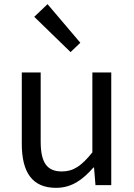

<svg xmlns="http://www.w3.org/2000/svg" viewBox="-20 -892 647 925"><path d="M250 13C325 13 379 -26 430 -85H433L440 0H516V-543H425V-158C373 -93 334 -66 278 -66C206 -66 176 -109 176 -210V-543H85V-199C85 -61 136 13 250 13ZM320 -641 367 -686 209 -872 145 -811Z"/></svg>

Font: Noto Sans Japanese Regular
Style: Regular
Weight: 400
Designer: Ryoko NISHIZUKA (kana & ideographs); Paul D. Hunt (Latin, Greek & Cyrillic); Wenlong ZHANG (bopomofo); Sandoll Communica
Foundry: Adobe Systems Incorporated
Version: Version 1.000;PS 1;hotconv 1.0.78;makeotf.lib2.5.61930